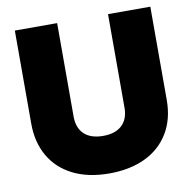

<svg xmlns="http://www.w3.org/2000/svg" viewBox="-82 -811 904 903"><g transform="rotate(-10 370.5 -359.5)"><path d="M47 -284V-729H249V-283Q249 -228 280.5 -198.5Q312 -169 371 -169Q429 -169 460.5 -198.5Q492 -228 492 -283V-729H694V-284Q694 -192 653.5 -125.5Q613 -59 540 -24.5Q467 10 369 10Q268 10 195.5 -26.5Q123 -63 85 -129.5Q47 -196 47 -284Z"/></g></svg>

Font: Mona Sans Black
Style: Regular
Weight: 900
Designer: Deni Anggara
Foundry: GitHub
Version: Version 2.000